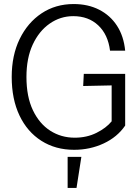

<svg xmlns="http://www.w3.org/2000/svg" viewBox="-20 -730 690 951"><path d="M347 12Q255 12 185 -32.5Q115 -77 76.5 -158Q38 -239 38 -349Q38 -456 77.5 -537Q117 -618 186 -664Q255 -710 345 -710Q416 -710 471 -682Q526 -654 559.5 -602.5Q593 -551 600 -479H525Q515 -559 466.5 -604.5Q418 -650 343 -650Q279 -650 226 -613Q173 -576 142 -509Q111 -442 111 -349Q111 -251 143 -184Q175 -117 229 -82.5Q283 -48 350 -48Q410 -48 458 -72Q506 -96 533 -129V-307L392 -304L395 -364H600V-108Q561 -51 493.5 -19.5Q426 12 347 12ZM315 201V47H383L359 201Z"/></svg>

Font: Azeret Mono ExtraLight
Style: Regular
Weight: 250
Designer: Martin Vácha
Foundry: Displaay
Version: Version 1.002